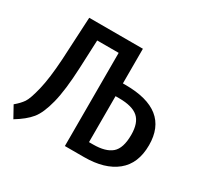

<svg xmlns="http://www.w3.org/2000/svg" viewBox="-122 -668 843 821"><g transform="rotate(30 300.0 -258.0)"><path d="M363 -527V-356H376Q592 -356 592 -183Q592 -92 535 -46Q478 0 377 0H282V-460H176L170 -321Q165 -209 148.5 -144Q132 -79 107 -48.5Q82 -18 34 11L3 -45Q27 -65 40 -84Q53 -103 67 -161Q81 -219 87 -315L98 -527ZM381 -293H363V-66H383Q445 -66 474.5 -91.5Q504 -117 504 -183Q504 -242 475 -267.5Q446 -293 381 -293Z"/></g></svg>

Font: Fira Mono
Style: Regular
Weight: 400
Designer: Carrois Corporate & Edenspiekermann AG
Foundry: Carrois Corporate GbR & Edenspiekermann AG
Version: Version 3.206;PS 003.206;hotconv 1.0.70;makeotf.lib2.5.58329